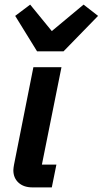

<svg xmlns="http://www.w3.org/2000/svg" viewBox="-20 -814 446 834"><path d="M205 0H121Q83 0 60.5 -20.5Q38 -41 38 -75Q38 -81 39 -86.5Q40 -92 41 -99L125 -522H247L162 -99H225ZM256 -591H141L46 -745L111 -794L205 -679L343 -794L406 -745Z"/></svg>

Font: IBM Plex Sans SemiBold
Style: Italic
Weight: 600
Italic angle: -11.31°
Designer: Mike Abbink, Paul van der Laan, Pieter van Rosmalen
Foundry: Bold Monday
Version: Version 3.201